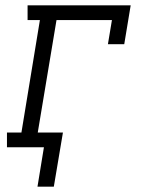

<svg xmlns="http://www.w3.org/2000/svg" viewBox="-20 -550 540 717"><path d="M120 147 144 0H6V-55H60L129 -475H83V-530H468L444 -385H383L398 -475H191L121 -55H215L181 147Z"/></svg>

Font: Iosevka Curly Slab LtObl
Style: Regular
Weight: 300
Italic angle: -9°
Monospace: yes
Designer: Belleve Invis
Foundry: Belleve Invis
Version: Version 11.0.0; ttfautohint (v1.8.3)